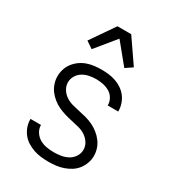

<svg xmlns="http://www.w3.org/2000/svg" viewBox="-185 -858 870 967"><g transform="rotate(30 250.0 -374.5)"><path d="M249 8Q227 8 205.5 5.5Q184 3 163.5 -4Q143 -11 124.5 -22.5Q106 -34 92.5 -51Q79 -68 71.5 -89Q64 -110 64 -131V-134H125V-133Q125 -112 137 -93.5Q149 -75 167.5 -64.5Q186 -54 207 -50.5Q228 -47 249 -47Q270 -47 291 -50.5Q312 -54 330.5 -64Q349 -74 361 -92.5Q373 -111 373 -132Q373 -154 361 -172.5Q349 -191 331 -202.5Q313 -214 291.5 -219.5Q270 -225 249 -229.5Q228 -234 207.5 -240Q187 -246 167.5 -255Q148 -264 131 -277.5Q114 -291 101 -308Q88 -325 81 -346Q74 -367 74 -388Q74 -409 80.5 -429.5Q87 -450 100 -467Q113 -484 130.5 -496.5Q148 -509 168 -516Q188 -523 209 -525.5Q230 -528 251 -528Q272 -528 293 -525.5Q314 -523 334 -516Q354 -509 371.5 -497Q389 -485 401.5 -468.5Q414 -452 421 -431.5Q428 -411 428 -390V-387H367V-389Q367 -409 356.5 -427Q346 -445 328.5 -455Q311 -465 291 -469Q271 -473 251 -473Q231 -473 211 -469Q191 -465 173.5 -454.5Q156 -444 145.5 -426Q135 -408 135 -388Q135 -367 147 -348Q159 -329 177 -317.5Q195 -306 216 -300.5Q237 -295 258 -290.5Q279 -286 300 -280.5Q321 -275 340.5 -265.5Q360 -256 377 -242.5Q394 -229 407 -212Q420 -195 427 -174.5Q434 -154 434 -132Q434 -110 426.5 -89Q419 -68 405.5 -51Q392 -34 373.5 -22.5Q355 -11 334.5 -4Q314 3 292.5 5.5Q271 8 249 8ZM155 -592 115 -619 210 -757H290L385 -619L345 -592L250 -708Z"/></g></svg>

Font: Iosevka SS18 Light
Style: Regular
Weight: 300
Monospace: yes
Designer: Belleve Invis
Foundry: Belleve Invis
Version: Version 25.1.1; ttfautohint (v1.8.4)